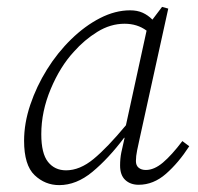

<svg xmlns="http://www.w3.org/2000/svg" viewBox="-20 -525 575 558"><path d="M100 -135Q100 -79 119.5 -54.5Q139 -30 172 -30Q212 -30 252 -63Q292 -96 346 -161L406 -436Q379 -456 342 -456Q301 -456 263 -432.5Q225 -409 195 -375Q155 -332 127.5 -266.5Q100 -201 100 -135ZM383 12Q359 12 344 -2Q329 -16 329 -44Q329 -64 332.5 -81.5Q336 -99 342 -124L341 -125Q295 -64 248.5 -25.5Q202 13 152 13Q111 13 80.5 -16Q50 -45 50 -116Q50 -167 68 -220.5Q86 -274 116.5 -323Q147 -372 187 -411Q227 -450 271 -472.5Q315 -495 358 -495Q379 -495 394.5 -488Q410 -481 423 -468L451 -505L469 -500L386 -123Q382 -105 378.5 -88Q375 -71 375 -57Q375 -44 383 -37.5Q391 -31 404 -31Q428 -31 453.5 -52.5Q479 -74 510 -115L530 -100Q499 -52 462.5 -20Q426 12 383 12Z"/></svg>

Font: Source Serif 4 SmText Light
Style: Italic
Weight: 300
Italic angle: -12°
Designer: Frank Grießhammer
Foundry: Adobe
Version: Version 4.005;hotconv 1.1.0;makeotfexe 2.6.0